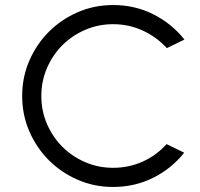

<svg xmlns="http://www.w3.org/2000/svg" viewBox="-20 -731 795 762"><path d="M429 -711Q516 -711 589 -674Q662 -637 712 -574L642 -540Q602 -584 547 -609.5Q492 -635 429 -635Q370 -635 318 -612.5Q266 -590 227.5 -551.5Q189 -513 166.5 -461Q144 -409 144 -350Q144 -291 166.5 -239Q189 -187 227.5 -148.5Q266 -110 318 -87.5Q370 -65 429 -65Q492 -65 547 -90Q602 -115 641 -159L711 -125Q661 -62 588 -25.5Q515 11 429 11Q354 11 288.5 -17.5Q223 -46 174 -95Q125 -144 96.5 -209.5Q68 -275 68 -350Q68 -425 96.5 -490.5Q125 -556 174 -605Q223 -654 288.5 -682.5Q354 -711 429 -711Z"/></svg>

Font: Afrihost Sans
Style: Regular
Weight: 400
Designer: Afrihost SP Pty Ltd
Version: Version 1.000